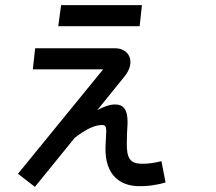

<svg xmlns="http://www.w3.org/2000/svg" viewBox="-20 -675 840 748"><path d="M533 -655H218L207 -573H524ZM50 2 116 53 271 -138C315 -172 349 -188 378 -188C390 -188 394 -181 394 -164C393 -144 392 -124 391 -102C388 12 453 48 515 50C555 52 598 44 625 36L609 -47C580 -40 557 -37 535 -37C487 -37 473 -57 474 -120C474 -148 476 -176 477 -195C478 -250 460 -268 428 -268C407 -268 383 -259 359 -246L465 -377C510 -432 485 -487 428 -487H117L108 -405H382Z"/></svg>

Font: Smiley Sans Oblique
Style: Regular
Weight: 400
Italic angle: -8°
Designer: oooooohmygosh, Nagisa Chen, Janine Sui, Heda Shi, Jian Li
Foundry: atelierAnchor
Version: Version 2.0.1